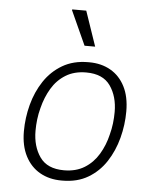

<svg xmlns="http://www.w3.org/2000/svg" viewBox="-54 -792 682 848"><g transform="rotate(5 287.5 -368.5)"><path d="M250 10Q196 10 154.5 -13.5Q113 -37 89.5 -82.5Q66 -128 66 -192Q66 -252 81.5 -310.5Q97 -369 128.5 -416.5Q160 -464 208.5 -492.5Q257 -521 323 -521H327Q381 -521 422 -497.5Q463 -474 486 -429Q509 -384 509 -319Q509 -259 493.5 -200.5Q478 -142 447 -94.5Q416 -47 368 -18.5Q320 10 254 10ZM257 -36Q310 -36 348 -59.5Q386 -83 410 -123Q434 -163 445 -210Q452 -236 455 -261.5Q458 -287 458 -312Q458 -381 425 -428Q392 -475 318 -475Q265 -475 227 -451.5Q189 -428 165.5 -388.5Q142 -349 130 -301Q123 -275 120 -249.5Q117 -224 117 -199Q117 -130 150 -83Q183 -36 257 -36ZM300 -592 231 -744 232 -747H294L347 -592Z"/></g></svg>

Font: Chivo Medium Thin
Style: Italic
Weight: 250
Italic angle: -8.05°
Version: Version 2.002